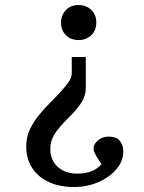

<svg xmlns="http://www.w3.org/2000/svg" viewBox="-20 -544 578 768"><path d="M323.2 -315.9V-192.9Q323.2 -173.8 316.7 -156.2Q310.1 -138.7 295.2 -118.7Q280.3 -98.6 253.9 -72.8Q212.9 -31.7 197 -5.4Q181.2 21 181.2 50.3Q181.2 96.2 210.7 123.3Q240.2 150.4 290 150.4Q322.3 150.4 346.2 140.9Q370.1 131.3 386.2 112.3Q376.5 99.1 365.2 80.1Q354 61 354 50.3Q354 33.2 371.6 17.8Q389.2 2.4 414.1 2.4Q446.3 2.4 459.7 19.8Q473.1 37.1 473.1 62Q473.1 101.1 445.1 133.5Q417 166 372.1 185.1Q327.1 204.1 275.9 204.1Q217.8 204.1 175 184.1Q132.3 164.1 108.6 127.7Q85 91.3 85 41Q85 4.9 99.1 -25.4Q113.3 -55.7 134.8 -82.3Q156.2 -108.9 180.2 -132.8Q208 -160.6 225.1 -179.7Q242.2 -198.7 251.2 -211.2Q260.3 -223.6 263.7 -233.2Q267.1 -242.7 267.1 -252.9V-315.9ZM293.9 -523.9Q324.7 -523.9 345 -504.4Q365.2 -484.9 365.2 -454.6Q365.2 -422.4 345.2 -403.1Q325.2 -383.8 293.9 -383.8Q263.2 -383.8 243.7 -403.3Q224.1 -422.9 224.1 -453.6Q224.1 -483.4 243.7 -503.7Q263.2 -523.9 293.9 -523.9Z"/></svg>

Font: Literata
Style: Regular
Weight: 400
Designer: Latin by Veronika Burian and Jose Scaglione. Greek by Irene Vlachou. Cyrillic by Vera Evstafieva.
Foundry: TypeTogether
Version: Version 3.002